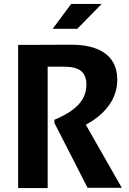

<svg xmlns="http://www.w3.org/2000/svg" viewBox="-20 -959 660 979"><path d="M223 0V-619H305.5C381 -619 420.5 -595 420.5 -527C420.5 -454.5 374.5 -397 257 -348L257.5 -332L426.5 -1.5H601L417.5 -323C521 -378.5 578 -458.5 578 -553C578 -687.5 468 -731.5 342.5 -731L72.5 -730V0ZM248.5 -812 343 -939H498.5L374 -812Z"/></svg>

Font: Monaspace Argon
Style: Bold
Weight: 700
Designer: Riley Cran & the Lettermatic Team
Foundry: Lettermatic
Version: Version 1.000 (Monaspace Argon)